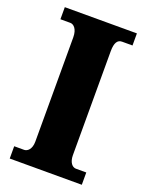

<svg xmlns="http://www.w3.org/2000/svg" viewBox="-136 -782 649 851"><g transform="rotate(20 188.0 -357.0)"><path d="M19 0H359V-58H310C293 -58 277 -76 277 -110V-600C277 -641 289 -657 310 -657H359V-714H19V-657H66C81 -657 100 -641 100 -601V-109C100 -73 81 -58 66 -58H19Z"/></g></svg>

Font: Noto Serif Devanagari Condensed Black
Style: Regular
Weight: 900
Width: 3
Designer: Universal Thirst, Indian Type Foundry and the Monotype Design Team
Foundry: Monotype Imaging Inc.
Version: Version 2.004